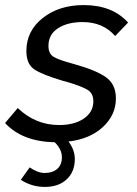

<svg xmlns="http://www.w3.org/2000/svg" viewBox="-44 -551 539 757"><path d="M246 -299Q336 -274 374.5 -246Q413 -218 413 -163Q413 -98 362 -50.5Q311 -3 226 7Q251 40 251 76Q251 126 219 156Q187 186 133 186Q81 186 38 158L73 109Q105 131 132 131Q163 131 181.5 115Q200 99 200 69Q200 38 172 10Q43 7 -24 -66L26 -125Q96 -58 189 -58Q249 -58 286.5 -83.5Q324 -109 324 -152Q324 -183 301 -197Q278 -211 217 -229Q209 -231 205 -232Q121 -257 90.5 -278Q60 -299 60 -350Q60 -429 124.5 -480Q189 -531 286 -531Q399 -531 461 -462L410 -409Q362 -464 282 -464Q222 -464 184.5 -439.5Q147 -415 147 -370Q147 -340 166.5 -327.5Q186 -315 246 -299Z"/></svg>

Font: Raleway-v4020 Medium
Style: Italic
Weight: 500
Italic angle: -12°
Designer: Matt McInerney, Pablo Impallari, Rodrigo Fuenzalida
Foundry: Matt McInerney, Pablo Impallari, Rodrigo Fuenzalida
Version: Version 4.020;PS 004.020;hotconv 1.0.88;makeotf.lib2.5.64775